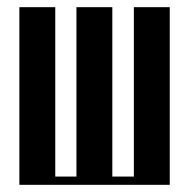

<svg xmlns="http://www.w3.org/2000/svg" viewBox="-20 -515 522 535"><path d="M34 -495H134V-23H193V-495H293V-23H353V-495H453V0H34Z"/></svg>

Font: Moniqa Extra Bold Narrow Heading
Style: Regular
Weight: 800
Width: 4
Designer: Rajesh Rajput
Foundry: Rajesh Rajput
Version: Version 1.000;December 15, 2022;FontCreator 14.0.0.2794 32-b